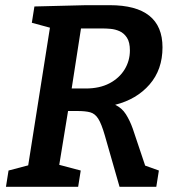

<svg xmlns="http://www.w3.org/2000/svg" viewBox="-20 -722 685 742"><path d="M3 0 13 -63 89 -83 173 -615 103 -634 113 -697 313 -702H404Q608 -702 608 -539Q608 -453 558 -395.5Q508 -338 425 -317Q451 -305 466.5 -280.5Q482 -256 493 -225L541 -82L594 -63L584 0H442L385 -199Q372 -244 359.5 -263.5Q347 -283 328.5 -288Q310 -293 279 -293H243L209 -85L292 -63L282 0ZM378 -612H293L257 -380H311Q365 -380 403 -400Q441 -420 461.5 -453.5Q482 -487 482 -527Q482 -559 470.5 -576.5Q459 -594 442 -601.5Q425 -609 407.5 -610.5Q390 -612 378 -612Z"/></svg>

Font: Bitter SemiBold
Style: Italic
Weight: 600
Italic angle: -9°
Designer: Sol Matas, and Bitter project Authors
Foundry: Sol Matas
Version: Version 2.001